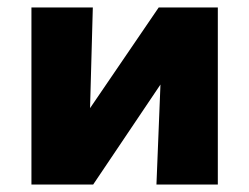

<svg xmlns="http://www.w3.org/2000/svg" viewBox="-20 -493 666 513"><path d="M173 0 179 -143 404 -473H484V-379L229 0ZM64 0V-473H228L215 0ZM398 0 417 -473H562V0Z"/></svg>

Font: Ysabeau SC Black
Style: Regular
Weight: 900
Designer: Christian Thalmann (Catharsis Fonts)
Version: Version 2.001;gftools[0.9.30]; featfreeze: smcp